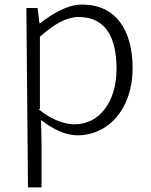

<svg xmlns="http://www.w3.org/2000/svg" viewBox="-20 -564 657 837"><path d="M102 253H161V58L159 -41C214 2 268 26 319 26C446 26 558 -82 558 -267C558 -434 484 -544 339 -544C272 -544 209 -504 155 -463H152L144 -529H95ZM154 -90V-404C217 -460 271 -490 323 -490C444 -490 488 -395 488 -264C488 -118 412 -22 305 -22C265 -22 208 -39 149 -87Z"/></svg>

Font: GenEiGothic-pro-Light
Style: Regular
Weight: 300
Designer: Ryoko NISHIZUKA (kana & ideographs); Paul D. Hunt (Latin, Greek & Cyrillic); Wenlong ZHANG (bopomofo); Sandoll Communica
Foundry: Adobe Systems Incorporated; o_tamon
Version: Version 1.000.140830